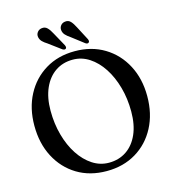

<svg xmlns="http://www.w3.org/2000/svg" viewBox="-129 -1004 1021 1126"><g transform="rotate(-15 381.0 -440.5)"><path d="M379 -713.5Q481 -713.5 558.5 -666.5Q636 -619.5 679.2 -537.2Q722.5 -455 722.5 -349.5Q722.5 -242 679.2 -160Q636 -78 559 -31.8Q482 14.5 380.5 14.5Q278.5 14.5 201.5 -32.2Q124.5 -79 81.2 -161.8Q38 -244.5 38 -352Q38 -457.5 81 -539Q124 -620.5 200.8 -667Q277.5 -713.5 379 -713.5ZM608.5 -286.5Q608.5 -365 589.2 -434Q570 -503 535.5 -555.8Q501 -608.5 455 -638.5Q409 -668.5 355 -668.5Q294.5 -668.5 249 -637.5Q203.5 -606.5 178 -549Q152.5 -491.5 152.5 -412.5Q152.5 -333.5 171.8 -264Q191 -194.5 225.5 -142Q260 -89.5 306 -59.5Q352 -29.5 405.5 -29.5Q466 -29.5 511.8 -60.2Q557.5 -91 583 -148.5Q608.5 -206 608.5 -286.5ZM429 -845 472.5 -762Q479 -748 472.5 -741.5Q464.5 -734 452 -742.5L377 -800Q359.5 -811.5 348.2 -823.8Q337 -836 335 -852.5Q333 -868.5 342.8 -881Q352.5 -893.5 369.5 -895.5Q390 -898.5 403.5 -884Q417 -869.5 429 -845ZM287.5 -845 333 -762.5Q339.5 -748.5 334 -742Q326 -734.5 313 -742.5L237.5 -798.5Q219.5 -809.5 208 -821.2Q196.5 -833 193.5 -849.5Q191 -865.5 200.5 -878.2Q210 -891 226.5 -893.5Q247 -897 261 -883.2Q275 -869.5 287.5 -845Z"/></g></svg>

Font: Fraunces 72pt Soft
Style: Regular
Weight: 400
Version: Version 1.000;[b76b70a41]